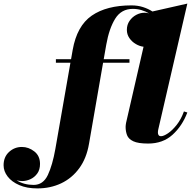

<svg xmlns="http://www.w3.org/2000/svg" viewBox="-220 -790 1076 1070"><path d="M91.5 -460H176L185 -511.5Q208.5 -645.5 291.2 -702.8Q374 -760 512.5 -760Q547.5 -760 577 -750.5Q606.5 -741 629.5 -726L824 -770L662 -68.5Q660 -60.5 660 -50.5Q660 -42.5 664 -36.8Q668 -31 677.5 -31Q692 -31 716.2 -47.2Q740.5 -63.5 765 -94.5Q789.5 -125.5 805 -169L824 -163Q795.5 -88 741.5 -39Q687.5 10 605.5 10Q549.5 10 522.8 -2.8Q496 -15.5 488 -36.8Q480 -58 480 -83Q480 -87 480.8 -93.8Q481.5 -100.5 482.5 -105L580 -529.5Q558.5 -532 537 -544.5Q515.5 -557 501.2 -577.5Q487 -598 487 -623.5Q487 -652 501.8 -673.5Q516.5 -695 539 -707Q561.5 -719 585 -719Q597 -719 610.5 -715.5Q591 -727 568 -733.8Q545 -740.5 520 -740.5Q456 -740.5 422 -685.8Q388 -631 372 -540L358 -460H501.5V-440.5H354.5L276 11.5Q262 93 221.2 148.2Q180.5 203.5 120.5 231.8Q60.5 260 -12 260Q-70 260 -112.2 241.8Q-154.5 223.5 -177.2 194Q-200 164.5 -200 131Q-200 85 -169.8 57Q-139.5 29 -98 29Q-60.5 29 -28.8 53.8Q3 78.5 3 123.5Q3 156 -12.5 177.2Q-28 198.5 -50.8 208.8Q-73.5 219 -96 219Q-112 219 -127.5 215Q-86.5 240.5 -32.5 240.5Q20.5 240.5 46.5 185.5Q72.5 130.5 88.5 40L172.5 -440.5H91.5Z"/></svg>

Font: Bodoni* 11pt Fatface
Style: Italic
Weight: 900
Italic angle: -13°
Version: Version 2.3